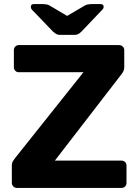

<svg xmlns="http://www.w3.org/2000/svg" viewBox="-20 -921 677 941"><path d="M63 0Q52 0 45 -7.5Q38 -15 38 -25V-109Q38 -123 44 -132Q50 -141 53 -145L389 -567H72Q62 -567 55 -574Q48 -581 48 -591V-675Q48 -686 55 -693Q62 -700 72 -700H563Q574 -700 581.5 -693Q589 -686 589 -675V-592Q589 -581 585 -572.5Q581 -564 576 -558L249 -134H575Q586 -134 593 -127Q600 -120 600 -109V-25Q600 -14 593 -7Q586 0 575 0ZM274 -750Q265 -750 257.5 -753.5Q250 -757 239 -767L139 -871Q131 -879 131 -887Q131 -901 146 -901H191Q199 -901 207.5 -899.5Q216 -898 223 -894L309 -843L396 -894Q403 -898 411.5 -899.5Q420 -901 428 -901H473Q488 -901 488 -887Q488 -879 479 -871L380 -767Q370 -757 362.5 -753.5Q355 -750 345 -750Z"/></svg>

Font: Rubik SemiBold
Style: Regular
Weight: 600
Designer: Hubert and Fischer
Foundry: Hubert and Fischer
Version: Version 2.300;gftools[0.9.30]